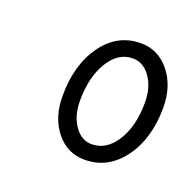

<svg xmlns="http://www.w3.org/2000/svg" viewBox="-63 -771 401 395"><g transform="rotate(20 138.0 -573.5)"><path d="M157 -441Q119 -441 94.5 -471.5Q70 -502 70 -549Q70 -618 102 -662Q134 -706 185 -706Q223 -706 248 -675Q273 -644 273 -597Q273 -529 240.5 -485Q208 -441 157 -441ZM160 -476Q192 -476 213 -509Q234 -542 234 -594Q234 -627 218.5 -649Q203 -671 180 -671Q148 -671 127.5 -637.5Q107 -604 107 -552Q107 -520 122 -498Q137 -476 160 -476Z"/></g></svg>

Font: Asap Condensed Condensed ExtraLight
Style: Italic
Weight: 200
Width: 3
Italic angle: -6°
Designer: Pablo Cosgaya
Foundry: Omnibus-Type
Version: Version 3.001; ttfautohint (v1.8.4.7-5d5b)